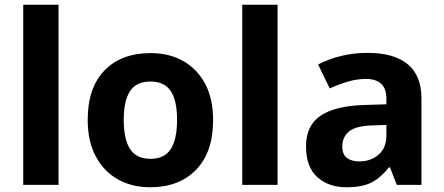

<svg xmlns="http://www.w3.org/2000/svg" viewBox="-20 -780 1873 810"><path d="M227 0H78V-760H227Z M879 -273.7Q879 -138 807.5 -64Q736 10 613 10Q537.1 10 477.8 -23.1Q418.4 -56.2 384.2 -119.8Q350 -183.4 350 -274Q350 -410 421 -483Q492 -556 616 -556Q693.4 -556 752.2 -523Q811 -490 845 -427.3Q879 -364.5 879 -273.7ZM502 -274Q502 -193 528.5 -151.5Q555 -110 614.9 -110Q674 -110 700.5 -151.5Q727 -193 727 -274Q727 -355 700.5 -395.5Q674 -436 614.5 -436Q555 -436 528.5 -395.5Q502 -355 502 -274Z M1151 0H1002V-760H1151Z M1531 -557Q1641 -557 1699.5 -509.5Q1758 -462 1758 -364V0H1654L1625 -74H1621Q1586 -30 1547 -10Q1508 10 1440 10Q1367 10 1319 -32.5Q1271 -75 1271 -163Q1271 -250 1332 -291.5Q1393 -333 1515 -337L1610 -340V-364Q1610 -407 1587.5 -427Q1565 -447 1525 -447Q1485 -447 1447 -435.5Q1409 -424 1371 -407L1322 -508Q1366 -531 1419.5 -544Q1473 -557 1531 -557ZM1552 -251Q1480 -249 1452 -225Q1424 -201 1424 -162Q1424 -128 1444 -113.5Q1464 -99 1496 -99Q1544 -99 1577 -127.5Q1610 -156 1610 -208V-253Z"/></svg>

Font: Noto Sans Tai Tham
Style: Regular
Weight: 400
Designer: Monotype Design Team 2013. Revised by David WIlliams 2020
Foundry: Monotype Imaging Inc.
Version: Version 2.002